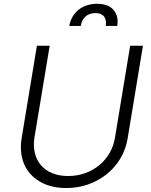

<svg xmlns="http://www.w3.org/2000/svg" viewBox="-20 -965 784 998"><path d="M92.3 -245.7 171.9 -727.3H238.3L159.1 -250.4Q152.3 -207 161 -170.3Q169.7 -133.5 192.3 -106.9Q214.8 -80.3 250.7 -65.2Q286.6 -50.1 334.2 -50.1Q381.7 -50.1 423.1 -65.2Q464.5 -80.3 496.6 -106.9Q528.8 -133.5 549.9 -170.3Q571 -207 577.8 -250.4L656.6 -727.3H723L643.5 -245.7Q633.9 -187.5 604.9 -139.9Q576 -92.3 533.2 -58.4Q490.4 -24.5 437 -6Q383.5 12.4 324.9 12.4Q244 12.4 186.8 -21.3Q158.4 -38 137.8 -61.1Q117.2 -84.2 105.1 -112.7Q93 -141.3 89.7 -174.9Q86.3 -208.5 92.3 -245.7ZM340.2 -830.3Q344.8 -857.6 357.8 -879.1Q370.7 -900.6 389.7 -915.3Q408.7 -930 432.9 -937.7Q457 -945.3 484 -945.3Q543 -945.3 570 -913.4Q597.7 -881 589.5 -830.3H529.8Q532 -844.8 530 -856.9Q528.1 -869 521.7 -878Q515.3 -887.1 504.1 -892Q492.9 -897 476.2 -897Q458.8 -897 445.5 -891.9Q432.2 -886.7 422.8 -877.7Q413.4 -868.6 407.7 -856.4Q402 -844.1 399.9 -830.3Z"/></svg>

Font: Inter P Light
Style: Italic
Weight: 300
Italic angle: 9.39999°
Designer: Rasmus Andersson
Foundry: rsms
Version: Version 3.018;git-588b23468